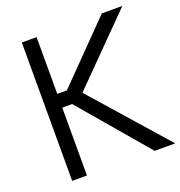

<svg xmlns="http://www.w3.org/2000/svg" viewBox="-134 -864 919 978"><g transform="rotate(-20 325.0 -375.0)"><path d="M538.6 0 225.1 -367.7H171.4V0H91.3V-750H171.4V-442.4H223.6L524.9 -750H636.2L293.9 -403.8L649.9 0Z"/></g></svg>

Font: Now
Style: Regular
Weight: 400
Designer: Alfredo Marco Pradil
Foundry: Alfredo Marco Pradil
Version: Version 1.002;PS 001.002;hotconv 1.0.88;makeotf.lib2.5.64775